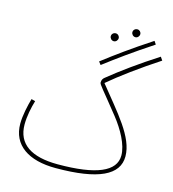

<svg xmlns="http://www.w3.org/2000/svg" viewBox="-123 -933 950 1055"><g transform="rotate(15 352.0 -405.5)"><path d="M528 -787C540 -787 550 -798 550 -810C550 -822 540 -832 528 -832C515 -832 505 -822 505 -810C505 -798 515 -787 528 -787ZM383 -590C458 -647 530 -700 647 -777L635 -795C519 -719 447 -666 370 -607ZM419 -735C431 -735 441 -746 441 -758C441 -770 431 -780 419 -780C406 -780 396 -770 396 -758C396 -746 406 -735 419 -735ZM290 21C534 21 645 -34 645 -140C645 -250 539 -362 429 -500C492 -554 601 -634 704 -701L691 -720C585 -652 493 -585 423 -528C414 -521 408 -513 408 -497C408 -486 430 -465 530 -339C579 -277 622 -200 622 -139C622 -48 515 -2 296 -2C147 -2 64 -55 64 -167C64 -213 75 -266 87 -305L65 -311C53 -269 40 -211 40 -165C40 -43 136 21 290 21Z"/></g></svg>

Font: Noto Sans Arabic UI XCn Th
Style: Regular
Weight: 100
Width: 2
Designer: Monotype Design Team, Nadine Chahine and Nizar Qandah
Foundry: Monotype Imaging Inc.
Version: Version 2.010